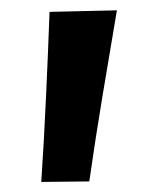

<svg xmlns="http://www.w3.org/2000/svg" viewBox="-20 -710 299 372"><path d="M60 -357.5Q65.5 -441 69.2 -523.2Q73 -605.5 76 -687L206.5 -690Q192.5 -608 178.8 -525.2Q165 -442.5 153 -358.5Z"/></svg>

Font: Heraclito SemiBold
Style: Regular
Weight: 600
Designer: Kostas Bartsokas (font) & Cristiano Sobral (main changes)
Foundry: Kostas Bartsokas (font) & Cristiano Sobral (main changes)
Version: Version 1.00;July 8, 2020;FontCreator 13.0.0.2655 64-bit